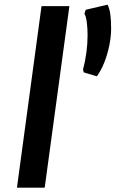

<svg xmlns="http://www.w3.org/2000/svg" viewBox="-20 -826 508 844"><path d="M405.5 -490.5 348 -508 345 -520.5Q354.5 -556 359.8 -595.2Q365 -634.5 365 -670.5Q365 -702.5 361.5 -728.8Q358 -755 351 -765.5L357 -783L452.5 -805.5Q461 -790.5 464.8 -764Q468.5 -737.5 468.5 -700.5Q468.5 -665.5 460.5 -626.2Q452.5 -587 438.5 -551.5Q424.5 -516 405.5 -490.5ZM54.5 -1 162.5 -799H285L176.5 -1Z"/></svg>

Font: Merriweather Sans Medium
Style: Italic
Weight: 500
Italic angle: -7.5°
Designer: Eben Sorkin
Foundry: Eben Sorkin
Version: Version 2.001